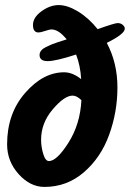

<svg xmlns="http://www.w3.org/2000/svg" viewBox="-20 -749 512 757"><path d="M472 -636Q472 -615 401 -580Q443 -501 443 -404.5Q443 -308 410.5 -218Q378 -128 311 -70Q244 -12 155 -12Q99 -12 53.5 -62.5Q8 -113 8 -180Q8 -301 79 -382.5Q150 -464 233 -464Q266 -464 300 -437Q297 -490 280 -534Q200 -508 168 -508Q136 -508 136 -532Q136 -551 161 -563.5Q186 -576 210.5 -583.5Q235 -591 236 -591.5Q237 -592 239 -592.5Q241 -593 243 -594Q240 -598 232 -606Q207 -633 182 -633Q176 -633 158 -627Q140 -621 132 -621Q110 -621 110 -650.5Q110 -680 143.5 -704.5Q177 -729 211.5 -729Q246 -729 288 -703.5Q330 -678 365 -634Q432 -658 444 -658Q456 -658 464 -651Q472 -644 472 -636ZM173 -114Q204 -114 250 -186.5Q296 -259 301 -354Q283 -372 266 -372Q234 -372 188 -318Q142 -264 142 -198Q142 -170 150.5 -142Q159 -114 173 -114Z"/></svg>

Font: Kalam
Style: Bold
Weight: 700
Version: Version 2.001;PS 1.0;hotconv 1.0.79;makeotf.lib2.5.61930; tt